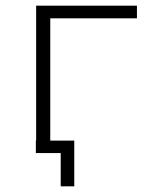

<svg xmlns="http://www.w3.org/2000/svg" viewBox="-20 -542 505 680"><path d="M108 0V-522H465V-477H144L158 -491V0ZM195 118V-15L209 0H107V-44H243V118Z"/></svg>

Font: Modern
Style: Regular
Weight: 300
Designer: Julieta Ulanovsky
Foundry: Julieta Ulanovsky
Version: Version 8.000